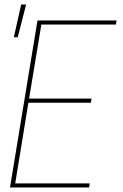

<svg xmlns="http://www.w3.org/2000/svg" viewBox="-20 -825 540 845"><path d="M41 -661 73 -805H95L58 -661ZM24 0 145 -735H493L490 -717H162L108 -391H383L380 -373H105L47 -18H375L372 0Z"/></svg>

Font: Iosevka SS18 Thin
Style: Italic
Weight: 100
Italic angle: -9°
Monospace: yes
Designer: Belleve Invis
Foundry: Belleve Invis
Version: Version 25.1.1; ttfautohint (v1.8.4)